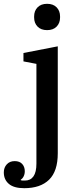

<svg xmlns="http://www.w3.org/2000/svg" viewBox="-83 -775 414 1007"><path d="M44 212Q-10 212 -36.5 189.5Q-63 167 -63 129Q-63 104 -47.5 87Q-32 70 -6 70Q20 70 33.5 85Q47 100 47 123Q47 138 41 150Q35 162 26 167V170Q31 172 36.5 172Q42 172 48 172Q77 172 92.5 150Q108 128 108 83V-440L40 -453V-497L220 -532V29Q220 123 174.5 167.5Q129 212 44 212ZM164 -617Q132 -617 114 -635.5Q96 -654 96 -683V-689Q96 -718 114 -736.5Q132 -755 164 -755Q196 -755 214 -736.5Q232 -718 232 -689V-683Q232 -654 214 -635.5Q196 -617 164 -617Z"/></svg>

Font: IBM Plex Serif Medm
Style: Regular
Weight: 500
Designer: Mike Abbink, Paul van der Laan, Pieter van Rosmalen
Foundry: Bold Monday
Version: Version 3.001